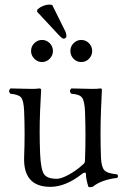

<svg xmlns="http://www.w3.org/2000/svg" viewBox="-20 -795 547 827"><path d="M205.1 -773.4 261.2 -660.2Q264.2 -653.8 265.1 -648.7Q266.1 -643.6 266.1 -638.2Q266.1 -634.8 262.5 -631.6Q258.8 -628.4 253.9 -628.4Q247.6 -628.4 231 -646.5L139.6 -744.6L141.1 -754.4Q165.5 -774.9 193.4 -775.4ZM113.8 -575.2Q113.8 -595.2 127.9 -609.1Q142.1 -623 161.1 -623Q180.2 -623 194.1 -609.1Q208 -595.2 208 -575.2Q208 -556.2 194.1 -542Q180.2 -527.8 161.1 -527.8Q142.1 -527.8 127.9 -542Q113.8 -556.2 113.8 -575.2ZM283.2 -575.2Q283.2 -595.2 297.1 -609.1Q311 -623 330.1 -623Q349.1 -623 363 -609.1Q377 -595.2 377 -575.2Q377 -556.2 363.5 -542Q350.1 -527.8 330.1 -527.8Q310.1 -527.8 296.6 -542Q283.2 -556.2 283.2 -575.2ZM196.8 9.8Q78.6 9.8 84 -120.1Q87.9 -218.3 84 -315.9Q82 -361.8 71 -375Q60.1 -388.2 24.9 -391.1Q13.7 -402.3 24.9 -414.1Q94.7 -412.1 116.2 -412.1Q139.2 -412.1 148.9 -414.1Q156.7 -414.1 157.2 -408.2Q154.3 -349.1 152.8 -319.8Q148.9 -227.1 152.8 -132.8Q155.8 -66.9 168.9 -45.9Q182.1 -24.9 225.1 -24.9Q243.2 -24.9 274.2 -41.5Q305.2 -58.1 331.1 -81.1Q333 -83 336.9 -86.4Q340.8 -89.8 341.8 -90.3Q342.8 -90.8 344 -94Q345.2 -97.2 345.7 -99.6Q346.2 -102.1 346.2 -107.9Q350.1 -210.9 346.2 -314Q344.2 -360.8 333 -375Q321.8 -389.2 287.1 -391.1Q275.9 -402.3 287.1 -414.1Q356.9 -412.1 377.9 -412.1Q401.9 -412.1 412.1 -414.1Q418.9 -414.1 418.9 -408.2Q416 -349.1 415 -319.8Q411.1 -216.8 415 -113.8Q417 -75.7 429.4 -61.8Q441.9 -47.9 484.9 -43.9Q491.7 -36.1 484.9 -28.8Q417 -21 378.9 9.8Q367.7 12.7 360.8 9.8Q349.6 -25.4 350.1 -46.9Q349.1 -51.8 344.5 -51.3Q339.8 -50.8 335.9 -47.9Q263.7 9.8 196.8 9.8Z"/></svg>

Font: Linux Libertine Display
Style: Regular
Weight: 400
Designer: Philipp H. Poll
Foundry: Philipp H. Poll
Version: Version 5.0.9